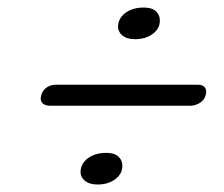

<svg xmlns="http://www.w3.org/2000/svg" viewBox="-20 -595 597 512"><path d="M340 -490.5Q317.8 -490.5 305.7 -501Q293.7 -511.5 294.9 -527.3Q295.8 -540 304.4 -551Q313 -561.9 328 -568.4Q343 -574.9 362.9 -574.9Q386 -574.9 396.7 -564.1Q407.4 -553.3 406.2 -537Q405.6 -524.6 397.2 -514Q388.7 -503.5 374.2 -497Q359.6 -490.5 340 -490.5ZM90 -341Q93.5 -354.5 104.5 -361.8Q115.5 -369 127.5 -369H508.5Q520.5 -369 526.2 -361.8Q532 -354.5 528.5 -341Q524.5 -327.5 512.2 -320.2Q500 -313 487.5 -313H113.5Q100 -313 93 -320.2Q86 -327.5 90 -341ZM240 -103Q217.8 -103 205.7 -113.5Q193.7 -124 194.9 -139.8Q195.8 -152.5 204.4 -163.5Q213 -174.4 228 -180.9Q243 -187.4 262.9 -187.4Q286 -187.4 296.7 -176.6Q307.4 -165.8 306.2 -149.5Q305.6 -137.1 297.2 -126.5Q288.7 -116 274.2 -109.5Q259.6 -103 240 -103Z"/></svg>

Font: Fraunces SemiBold
Style: Italic
Weight: 600
Italic angle: -16°
Version: Version 1.000;[b76b70a41]